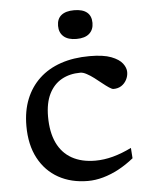

<svg xmlns="http://www.w3.org/2000/svg" viewBox="-51 -737 617 789"><g transform="rotate(-5 257.0 -342.0)"><path d="M331 -500.5Q388 -500.5 420.2 -488Q452.5 -475.5 466 -457.5Q479.5 -439.5 479.5 -422Q479.5 -405 471.5 -390Q463.5 -375 449.8 -366.2Q436 -357.5 417.5 -357.5Q411.5 -357.5 399.5 -365.5Q387.5 -373.5 373 -385.2Q358.5 -397 343 -408.8Q327.5 -420.5 313 -428.2Q298.5 -436 287.5 -436Q243.5 -436 210.2 -417.5Q177 -399 158.2 -361.5Q139.5 -324 139.5 -267.5Q139.5 -203.5 160.2 -159.5Q181 -115.5 221 -93Q261 -70.5 318 -70.5Q353.5 -70.5 390.8 -80.5Q428 -90.5 467.5 -110L470.5 -67Q440 -42.5 407.8 -25.2Q375.5 -8 343.2 1Q311 10 280.5 10Q211.5 10 159 -19.2Q106.5 -48.5 77 -103.8Q47.5 -159 47.5 -237Q47.5 -299 67 -347.5Q86.5 -396 123 -430.2Q159.5 -464.5 212 -482.5Q264.5 -500.5 331 -500.5ZM284 -575.5Q249.5 -575.5 231.2 -591.5Q213 -607.5 213 -635.5Q213 -664.5 231.2 -679.2Q249.5 -694 284 -694Q319 -694 337 -679.2Q355 -664.5 355 -635.5Q355 -607.5 337 -591.5Q319 -575.5 284 -575.5Z"/></g></svg>

Font: Newsreader 9pt
Style: Regular
Weight: 400
Designer: Hugues Gentile
Foundry: Production Type
Version: Version 1.003